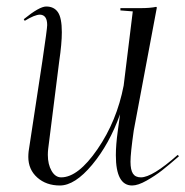

<svg xmlns="http://www.w3.org/2000/svg" viewBox="-20 -565 570 590"><path d="M53 -506Q101 -545 122 -545Q146 -545 158 -527.5Q170 -510 170 -466Q170 -431 162 -377L128 -107Q127 -98 127 -89Q127 -60 138.5 -40Q150 -20 168 -20Q220 -20 279.5 -106.5Q339 -193 360 -302L388 -530L350 -533V-540H411Q442 -540 460 -544L462 -542L391 -164Q381 -94 381 -68Q381 -43 388.5 -31.5Q396 -20 413 -20Q448 -20 526 -89L530 -85Q499 -58 478 -41.5Q457 -25 430.5 -10Q404 5 386 5Q336 5 336 -88Q336 -120 342 -163L349 -214Q316 -122 263 -58.5Q210 5 164 5Q122 5 94.5 -19.5Q67 -44 67 -83Q67 -91 68 -100L110 -376Q125 -477 125 -488Q125 -519 103 -520Q87 -520 56 -501Z"/></svg>

Font: Kleymissky
Style: Regular
Weight: 500
Italic angle: -8°
Designer: gluk
Foundry: gluk
Version: Version 0.283